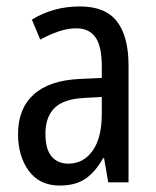

<svg xmlns="http://www.w3.org/2000/svg" viewBox="-20 -566 484 596"><path d="M228 -546Q307 -546 343 -499.5Q379 -453 379 -363V0H316L303 -75H300Q276 -32 245 -11Q214 10 166 10Q103 10 69.5 -35.5Q36 -81 36 -150Q36 -229 85 -273Q134 -317 229 -321L296 -324V-359Q296 -422 276.5 -450Q257 -478 217 -478Q190 -478 162 -468.5Q134 -459 105 -443L79 -505Q111 -525 148.5 -535.5Q186 -546 228 -546ZM296 -265 242 -262Q178 -259 149.5 -231Q121 -203 121 -151Q121 -103 140 -80.5Q159 -58 192 -58Q239 -58 267.5 -98Q296 -138 296 -213Z"/></svg>

Font: Avrile Sans Condensed
Style: Regular
Weight: 400
Width: 3
Designer: Monotype Design Team
Foundry: Monotype Imaging Inc.
Version: Version 2.001;September 10, 2019;FontCreator 11.5.0.2425 64-